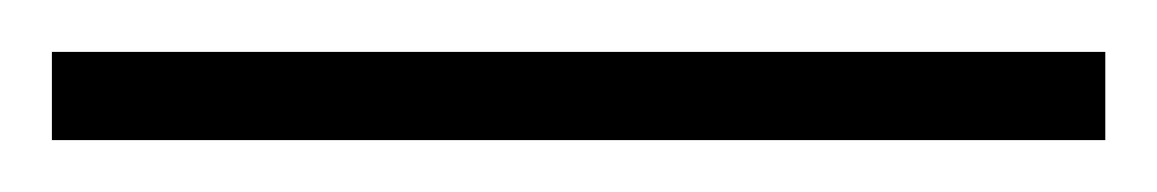

<svg xmlns="http://www.w3.org/2000/svg" viewBox="-24 -814 446 74"><path d="M402 -760V-794H-4V-760Z"/></svg>

Font: Noto Sans Hebrew ExtraCondensed ExtraLight
Style: Regular
Weight: 200
Width: 2
Designer: Monotype Design Team
Foundry: Monotype Imaging Inc.
Version: Version 2.004